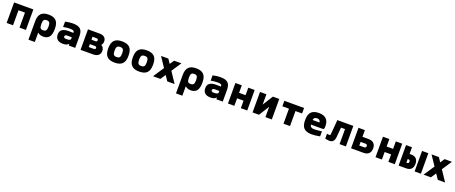

<svg xmlns="http://www.w3.org/2000/svg" viewBox="180 -2360 10439 4402"><g transform="rotate(20 5400.0 -159.5)"><path d="M65 0H221V-366H379V0H535V-500H65Z M1151 -244V-256C1151 -435 1071 -509 907 -509C743 -509 666 -435 666 -256V190H821V-35H827C850 -19 886 9 955 9C1082 9 1151 -59 1151 -244ZM821 -248V-252C821 -345 843 -373 907 -373C970 -373 996 -346 996 -252V-248C996 -154 970 -127 907 -127C843 -127 821 -155 821 -248Z M1496 -509C1434 -509 1388 -501 1313 -486V-356C1376 -367 1424 -373 1469 -373C1560 -373 1581 -359 1581 -317V-309C1526 -311 1484 -311 1463 -311C1325 -311 1255 -260 1255 -156C1255 -46 1319 9 1445 9C1497 9 1545 -3 1577 -41H1581V0H1738V-280C1738 -443 1677 -509 1496 -509ZM1411 -162C1411 -188 1433 -203 1472 -203C1498 -203 1541 -202 1581 -201V-170C1581 -136 1559 -120 1474 -120C1433 -120 1411 -133 1411 -162Z M1868 0H2172C2284 0 2346 -52 2346 -145C2346 -203 2321 -246 2275 -269C2299 -292 2312 -323 2312 -365C2312 -451 2254 -500 2150 -500H1868ZM2024 -124V-196H2143C2175 -196 2189 -185 2189 -160C2189 -135 2175 -124 2143 -124ZM2024 -303V-376H2124C2150 -376 2162 -365 2162 -339C2162 -314 2150 -303 2124 -303Z M2453 -256V-244C2453 -65 2534 9 2700 9C2868 9 2948 -65 2948 -244V-256C2948 -435 2868 -509 2700 -509C2534 -509 2453 -435 2453 -256ZM2607 -248V-252C2607 -346 2635 -373 2700 -373C2767 -373 2793 -346 2793 -252V-248C2793 -154 2767 -127 2700 -127C2635 -127 2607 -154 2607 -248Z M3053 -256V-244C3053 -65 3134 9 3300 9C3468 9 3548 -65 3548 -244V-256C3548 -435 3468 -509 3300 -509C3134 -509 3053 -435 3053 -256ZM3207 -248V-252C3207 -346 3235 -373 3300 -373C3367 -373 3393 -346 3393 -252V-248C3393 -154 3367 -127 3300 -127C3235 -127 3207 -154 3207 -248Z M3650 -500 3810 -261 3637 0H3816L3900 -126L3984 0H4163L3989 -261L4148 -500H3969L3899 -395L3829 -500Z M4751 -244V-256C4751 -435 4671 -509 4507 -509C4343 -509 4266 -435 4266 -256V190H4421V-35H4427C4450 -19 4486 9 4555 9C4682 9 4751 -59 4751 -244ZM4421 -248V-252C4421 -345 4443 -373 4507 -373C4570 -373 4596 -346 4596 -252V-248C4596 -154 4570 -127 4507 -127C4443 -127 4421 -155 4421 -248Z M5096 -509C5034 -509 4988 -501 4913 -486V-356C4976 -367 5024 -373 5069 -373C5160 -373 5181 -359 5181 -317V-309C5126 -311 5084 -311 5063 -311C4925 -311 4855 -260 4855 -156C4855 -46 4919 9 5045 9C5097 9 5145 -3 5177 -41H5181V0H5338V-280C5338 -443 5277 -509 5096 -509ZM5011 -162C5011 -188 5033 -203 5072 -203C5098 -203 5141 -202 5181 -201V-170C5181 -136 5159 -120 5074 -120C5033 -120 5011 -133 5011 -162Z M5465 0H5621V-183H5779V0H5935V-500H5779V-317H5621V-500H5465Z M6065 0H6221L6379 -252V0H6535V-500H6379L6221 -248V-500H6065Z M6820 0H6979V-366H7140V-500H6659V-366H6820Z M7743 -277C7743 -422 7669 -509 7505 -509C7339 -509 7257 -435 7257 -256V-244C7257 -61 7337 9 7514 9C7567 9 7631 1 7708 -14V-137C7667 -131 7576 -120 7530 -120C7460 -120 7427 -139 7417 -196H7686C7734 -196 7743 -199 7743 -277ZM7417 -308C7426 -360 7452 -380 7505 -380C7556 -380 7583 -351 7585 -308Z M8069 -125 8090 -366H8188V0H8342V-500H7952L7923 -151C7921 -126 7913 -117 7898 -117C7883 -117 7860 -120 7836 -125V-6C7867 2 7914 9 7942 9C8018 9 8060 -34 8069 -125Z M8468 0H8772C8884 0 8946 -61 8946 -169C8946 -277 8884 -337 8772 -337H8624V-500H8468ZM8624 -124V-213H8743C8772 -213 8789 -197 8789 -169C8789 -140 8772 -124 8743 -124Z M9065 0H9221V-183H9379V0H9535V-500H9379V-317H9221V-500H9065Z M9628 0H9817C9921 0 9979 -61 9979 -169C9979 -277 9921 -337 9817 -337H9773V-500H9628ZM9773 -124V-213H9790C9817 -213 9833 -197 9833 -169C9833 -140 9817 -124 9790 -124ZM10019 0H10172V-500H10019Z M10250 -500 10410 -261 10237 0H10416L10500 -126L10584 0H10763L10589 -261L10748 -500H10569L10499 -395L10429 -500Z"/></g></svg>

Font: LT Wave Mono Black
Style: Regular
Weight: 900
Designer: Daniel Lyons
Version: Version 2.5 (Glyphs App)